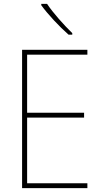

<svg xmlns="http://www.w3.org/2000/svg" viewBox="-20 -971 528 991"><path d="M223 -951H193V-944C227 -897 286 -834 334 -792H353V-800C310 -842 254 -904 223 -951ZM431 0V-25H120V-364H414V-389H120V-689H431V-714H94V0Z"/></svg>

Font: Noto Sans Armenian SemiCondensed Thin
Style: Regular
Weight: 100
Width: 4
Designer: Monotype Design Team
Foundry: Monotype Imaging Inc.
Version: Version 2.008